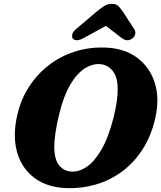

<svg xmlns="http://www.w3.org/2000/svg" viewBox="-20 -961 836 996"><path d="M520.5 -714.5Q623.5 -712 690.5 -662.2Q757.5 -612.5 783 -530.5Q808.5 -448.5 785.5 -348.5Q764.5 -255 719.2 -185.5Q674 -116 612 -70.5Q550 -25 476.8 -3.8Q403.5 17.5 326 15Q224.5 11.5 158 -38.5Q91.5 -88.5 68 -174Q44.5 -259.5 71 -370.5Q89.5 -447.5 130.8 -511.2Q172 -575 231.5 -621.5Q291 -668 364.5 -692.2Q438 -716.5 520.5 -714.5ZM350.5 -71Q388.5 -68.5 428.2 -94.5Q468 -120.5 504.8 -182.5Q541.5 -244.5 569 -350.5Q580.5 -397.5 585.8 -434.8Q591 -472 590.5 -501Q590 -561 565.2 -592.5Q540.5 -624 502 -628Q461.5 -632 420.5 -606.5Q379.5 -581 344.8 -522.2Q310 -463.5 287 -368.5Q274 -316 268 -274.5Q262 -233 261.5 -201.5Q261.5 -135.5 285.8 -104.5Q310 -73.5 350.5 -71ZM666 -761Q640 -742 611 -764L529.5 -827L415 -764Q374 -742 358 -761Q352 -768 354.8 -782Q357.5 -796 375.5 -811L477.5 -897.5Q501 -917 519 -929Q537 -941 560 -941Q583 -941 594.8 -929Q606.5 -917 619.5 -897.5L675.5 -811Q685.5 -796 680.8 -782Q676 -768 666 -761Z"/></svg>

Font: Fraunces 9pt SuperSoft
Style: Bold Italic
Weight: 700
Italic angle: -16°
Version: Version 1.000;[b76b70a41]